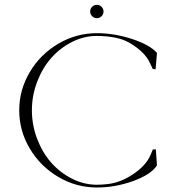

<svg xmlns="http://www.w3.org/2000/svg" viewBox="-20 -790 743 814"><path d="M410.6 -721.2Q402.3 -712.9 390.6 -712.9Q378.9 -712.9 370.6 -721.2Q362.3 -729.5 362.3 -741.2Q362.3 -752.9 370.6 -761.2Q378.9 -769.5 390.6 -769.5Q402.3 -769.5 410.6 -761.2Q418.9 -752.9 418.9 -741.2Q418.9 -729.5 410.6 -721.2ZM437.5 -9.8Q492.2 -16.1 545.4 -52.2Q598.6 -88.4 617.2 -130.9Q618.7 -134.3 622.6 -143.6Q626.5 -152.8 627.9 -156.2H633.8Q635.7 -157.2 640.6 -157.2L645.5 -88.9L640.6 -92.8L640.1 -92.3L645.5 -88.9Q621.6 -50.8 545.7 -22.9Q469.7 4.9 390.6 4.9Q303.2 4.9 227.3 -39.8Q151.4 -84.5 106.4 -159.9Q61.5 -235.4 61.5 -322.3Q61.5 -409.2 106.4 -484.6Q151.4 -560.1 227.3 -604.7Q303.2 -649.4 390.6 -649.4Q464.8 -649.4 540.5 -624.5Q616.2 -599.6 645.5 -565.4L639.6 -496.1Q635.7 -496.1 633.8 -497.1H627.9Q619.1 -514.6 616.2 -521.5Q601.1 -557.1 558.8 -588.9Q516.6 -620.6 474.6 -628.9V-629.4Q431.6 -637.7 390.6 -637.7Q335.9 -637.7 285.2 -612.1Q234.4 -586.4 197 -543.9Q159.7 -501.5 137.5 -443.1Q115.2 -384.8 115.2 -322.3Q115.2 -259.8 137.5 -201.4Q159.7 -143.1 197 -100.6Q234.4 -58.1 285.2 -32.5Q335.9 -6.8 390.6 -6.8Q414.1 -6.8 437.5 -9.8Z"/></svg>

Font: Elaris
Style: Regular
Weight: 500
Version: Version 1.0